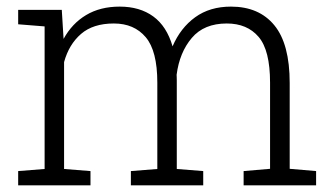

<svg xmlns="http://www.w3.org/2000/svg" viewBox="-20 -558 997 578"><path d="M34.7 -484.9V-528.3H166L171.4 -440.9Q196.8 -487.3 239.3 -512.7Q281.7 -538.1 340.3 -538.1Q400.9 -538.1 441.4 -508.5Q481.9 -479 499.5 -418.5Q523.4 -474.1 567.6 -506.1Q611.8 -538.1 675.3 -538.1Q759.8 -538.1 805.9 -481.9Q852.1 -425.8 852.1 -308.1V-49.8L931.6 -43V0H713.4V-43L793 -49.8V-309.1Q793 -406.7 758.5 -447Q724.1 -487.3 662.6 -487.3Q594.2 -487.3 557.4 -443.8Q520.5 -400.4 511.7 -333Q511.7 -329.1 512 -325.7Q512.2 -322.3 512.2 -316.9V-49.3L591.8 -43V0H374V-43L453.6 -49.3V-309.1Q453.6 -404.8 418.7 -446Q383.8 -487.3 322.8 -487.3Q260.3 -487.3 223.9 -455.8Q187.5 -424.3 172.9 -371.1V-49.3L252.4 -43V0H34.7V-43L114.3 -49.3V-478.5Z"/></svg>

Font: TypoPRO Roboto Slab
Style: Light
Weight: 300
Designer: Google
Version: Version 1.100263; 2013; ttfautohint (v0.94.20-1c74) -l 8 -r 